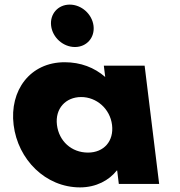

<svg xmlns="http://www.w3.org/2000/svg" viewBox="-20 -798 781 833"><path d="M282.5 -778C231.5 -778 195.5 -737 201.8 -686C208 -635 254.1 -594 305.1 -594C356.1 -594 392 -635 385.8 -686C379.5 -737 333.5 -778 282.5 -778ZM39.1 -256C20.6 -406 110.7 -528 260.7 -528C329.7 -528 389.5 -505 436.5 -464L430.5 -513H607.5L670.5 0H495.5L488.4 -58H486.4C453.5 -16 397.3 15 327.3 15C177.3 15 57.5 -106 39.1 -256ZM227.1 -256C235.7 -186 289.8 -136 361.8 -136C430.8 -136 474.7 -186 466.1 -256C457.3 -327 398.2 -377 332.2 -377C265.2 -377 218.3 -327 227.1 -256Z"/></svg>

Font: Hussar
Style: BdOpOblOne
Weight: 700
Foundry: Cannot Into Space Fonts
Version: Version 2.00